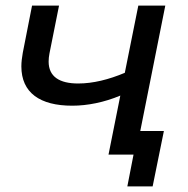

<svg xmlns="http://www.w3.org/2000/svg" viewBox="-20 -550 669 683"><path d="M568 -530H472L424 -291C367 -267 311 -253 258 -253C192 -253 153 -277 153 -331C153 -340 154 -350 156 -360L190 -530H94L61 -362C58 -345 56 -329 56 -314C56 -220 122 -174 237 -174C291 -174 351 -186 408 -210L366 0H455L433 113H523L563 -84H479Z"/></svg>

Font: AWKNG-Font Medium
Style: Italic
Weight: 500
Italic angle: -11.3°
Designer: Awakening Church
Foundry: Awakening Church
Version: Version 1.700;PS 001.700;hotconv 1.0.88;makeotf.lib2.5.64775